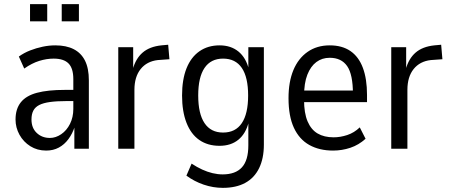

<svg xmlns="http://www.w3.org/2000/svg" viewBox="-20 -718 2174 927"><path d="M203 9Q160 9 126.5 -12Q93 -33 74 -67.5Q55 -102 55 -141Q55 -192 80.5 -224Q106 -256 158.5 -270Q211 -284 293 -284H345V-230H301Q254 -230 221.5 -225.5Q189 -221 169.5 -211Q150 -201 141 -184Q132 -167 132 -141Q132 -100 157.5 -76Q183 -52 221 -52Q249 -52 275.5 -70Q302 -88 318 -120Q334 -152 334 -192V-336Q334 -388 311 -411.5Q288 -435 239 -435Q205 -435 169.5 -424Q134 -413 97 -387L71 -445Q96 -463 125.5 -474.5Q155 -486 186 -492.5Q217 -499 247 -499Q300 -499 336 -480.5Q372 -462 390.5 -425Q409 -388 409 -330V0H339V-107H341Q330 -73 310.5 -46.5Q291 -20 264 -5.5Q237 9 203 9ZM278 -615V-698H361V-615ZM125 -615V-698H208V-615Z M551 0V-490H623V-383H621Q635 -435 668.5 -464Q702 -493 759 -499L792 -502L798 -432L742 -428Q689 -422 659 -384.5Q629 -347 629 -284V0Z M1056 189Q1009 189 963.5 173.5Q918 158 880 130L905 72Q931 89 956 100.5Q981 112 1006 118Q1031 124 1055 124Q1117 124 1148 90Q1179 56 1179 -16V-129H1181Q1167 -73 1131 -43.5Q1095 -14 1040 -14Q983 -14 942.5 -42Q902 -70 880.5 -125Q859 -180 859 -257Q859 -334 880.5 -388Q902 -442 943 -470.5Q984 -499 1040 -499Q1095 -499 1131.5 -469Q1168 -439 1182 -382H1179V-490H1254V-20Q1254 47 1231 94Q1208 141 1164 165Q1120 189 1056 189ZM1057 -78Q1117 -78 1147.5 -123.5Q1178 -169 1178 -257Q1178 -345 1147.5 -390Q1117 -435 1057 -435Q998 -435 967.5 -390Q937 -345 937 -257Q937 -169 967.5 -123.5Q998 -78 1057 -78Z M1588 9Q1522 9 1473.5 -18Q1425 -45 1399 -101Q1373 -157 1373 -244Q1373 -323 1396.5 -379.5Q1420 -436 1465 -467.5Q1510 -499 1572 -499Q1632 -499 1672 -471.5Q1712 -444 1732 -390.5Q1752 -337 1752 -260V-225H1433V-281H1699L1684 -264Q1684 -359 1656 -399Q1628 -439 1572 -439Q1535 -439 1507.5 -418.5Q1480 -398 1464 -357.5Q1448 -317 1448 -253V-236Q1448 -172 1465 -132Q1482 -92 1513.5 -73.5Q1545 -55 1591 -55Q1623 -55 1656.5 -66Q1690 -77 1717 -103L1745 -48Q1712 -18 1671.5 -4.5Q1631 9 1588 9Z M1869 0V-490H1941V-383H1939Q1953 -435 1986.5 -464Q2020 -493 2077 -499L2110 -502L2116 -432L2060 -428Q2007 -422 1977 -384.5Q1947 -347 1947 -284V0Z"/></svg>

Font: Nunito Sans 10pt Condensed
Style: Regular
Weight: 400
Width: 3
Designer: Vernon Adams
Foundry: Vernon Adams
Version: Version 3.101;gftools[0.9.27]